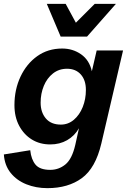

<svg xmlns="http://www.w3.org/2000/svg" viewBox="-35 -762 670 997"><path d="M211 215Q152 215 102 195Q52 175 20.5 136Q-11 97 -15 40L122 18Q127 66 149.5 93Q172 120 226 120Q270 120 304.5 92Q339 64 356 -10L375 -96Q352 -56 313.5 -34Q275 -12 226 -12Q172 -12 130.5 -37.5Q89 -63 64.5 -109Q40 -155 40 -216Q40 -297 71.5 -364Q103 -431 158.5 -470.5Q214 -510 288 -510Q343 -510 386 -480Q429 -450 442 -392L467 -500H604L491 -16Q461 111 390 163Q319 215 211 215ZM281 -115Q319 -115 348.5 -140Q378 -165 394.5 -206Q411 -247 411 -295Q411 -346 384.5 -375.5Q358 -405 313 -405Q271 -405 240 -380.5Q209 -356 192.5 -316Q176 -276 176 -229Q176 -179 203 -147Q230 -115 281 -115ZM280 -572 208 -742H306L359 -644L457 -742H567L417 -572Z"/></svg>

Font: Work Sans SemiBold
Style: Italic
Weight: 600
Italic angle: -13°
Designer: Wei Huang
Foundry: Wei Huang
Version: Version 2.012; ttfautohint (v1.8.3)